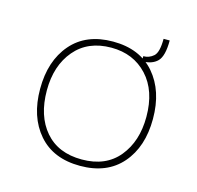

<svg xmlns="http://www.w3.org/2000/svg" viewBox="-83 -603 716 697"><g transform="rotate(15 275.0 -254.0)"><path d="M275 8Q174 8 118.5 -56Q63 -120 63 -225Q63 -330 118.5 -394.5Q174 -459 275 -459Q376 -459 431.5 -394.5Q487 -330 487 -225Q487 -120 431.5 -56Q376 8 275 8ZM275 -16Q365 -16 413.5 -75Q462 -134 462 -226Q462 -324 410 -380Q358 -436 275 -436Q187 -436 137.5 -377.5Q88 -319 88 -226Q88 -130 137 -73Q186 -16 275 -16ZM472 -516Q472 -457 452 -437Q432 -417 394 -417V-436Q416 -436 432.5 -450.5Q449 -465 449 -516Z"/></g></svg>

Font: Inconsolata SemiExpanded ExtraLight
Style: Regular
Weight: 200
Width: 6
Monospace: yes
Designer: Raph Levien, Cyreal, Brenton Simpson
Foundry: Raph Levien, Cyreal, Google
Version: Version 3.001; ttfautohint (v1.8.2.53-6de2)